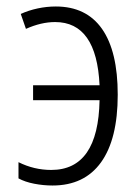

<svg xmlns="http://www.w3.org/2000/svg" viewBox="-20 -562 428 592"><path d="M142 10Q114 10 85.5 4.5Q57 -1 37 -12V-62Q85 -38 138 -38Q283 -38 287 -253H82V-299H287Q278 -494 150 -494Q107 -494 60 -473L44 -519Q68 -530 96 -536Q124 -542 152 -542Q246 -542 294.5 -473Q343 -404 343 -270Q343 -133 291.5 -61.5Q240 10 142 10Z"/></svg>

Font: Noto Sans Condensed Light
Style: Regular
Weight: 300
Width: 3
Designer: Monotype Design Team
Foundry: Monotype Imaging Inc.
Version: Version 2.013; ttfautohint (v1.8.4.7-5d5b)